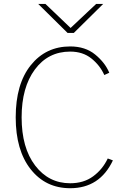

<svg xmlns="http://www.w3.org/2000/svg" viewBox="-20 -947 635 984"><path d="M60.5 -345.7Q60.5 -516.6 137.7 -612.8Q214.8 -709 339.8 -709Q417 -709 467.8 -667.5Q518.6 -626 540 -574.2L514.6 -562.5Q492.2 -612.3 448.2 -647.5Q404.3 -682.6 339.8 -682.6Q226.6 -682.6 158.7 -590.8Q90.8 -499 90.8 -345.7Q90.8 -189.5 160.2 -98.6Q229.5 -7.8 339.8 -7.8Q409.2 -7.8 457.5 -43.5Q505.9 -79.1 532.2 -134.8L558.6 -125Q491.2 17.6 339.8 17.6Q213.9 17.6 137.2 -79.6Q60.5 -176.8 60.5 -345.7ZM175.8 -926.8H212.9L341.8 -803.7L472.7 -926.8H508.8L358.4 -778.3H326.2Z"/></svg>

Font: Gothic A1 Thin
Style: Regular
Weight: 250
Designer: HanYang I&C Co.,Ltd.
Foundry: HanYang I&C Co.,Ltd.
Version: Version 2.50